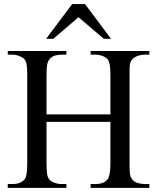

<svg xmlns="http://www.w3.org/2000/svg" viewBox="-20 -909 763 929"><path d="M418.5 0V-18.6H442.9Q483.4 -18.6 501.5 -42.5Q506.8 -49.8 510.5 -68.4Q514.2 -86.9 514.2 -117.7V-319.3H205.1V-117.7Q205.1 -84 208 -66.9Q210.9 -49.8 217.8 -41.5Q226.1 -31.2 243.2 -24.9Q260.3 -18.6 277.3 -18.6H301.3V0H17.6V-18.6H41.5Q80.6 -18.6 100.1 -42.5Q111.8 -58.1 111.8 -117.7V-545.4Q111.8 -563 111.1 -575.4Q110.4 -587.9 108.9 -596.7Q107.4 -605.5 104.7 -611.6Q102.1 -617.7 98.1 -622.6Q94.7 -627 88.1 -630.9Q81.5 -634.8 73.5 -637.9Q65.4 -641.1 57.1 -642.8Q48.8 -644.5 41.5 -644.5H17.6V-662.1H301.3V-644.5H277.3Q260.7 -644.5 245.6 -639.9Q230.5 -635.3 220.2 -623.5Q216.8 -619.6 213.9 -614Q210.9 -608.4 209 -599.4Q207 -590.3 206.1 -577.4Q205.1 -564.5 205.1 -545.4V-355.5H514.2V-545.4Q514.2 -581.5 510.3 -599.1Q506.3 -616.7 499.5 -623.5Q489.7 -633.3 474.6 -638.9Q459.5 -644.5 442.9 -644.5H418.5V-662.1H702.6V-644.5H678.7Q664.1 -644.5 647.9 -639.2Q631.8 -633.8 621.6 -623.5Q616.2 -617.7 613.3 -612.1Q610.4 -606.4 608.9 -598.1Q607.4 -589.8 607.2 -577.4Q606.9 -564.9 606.9 -545.4V-117.7Q606.9 -101.6 607.2 -89.8Q607.4 -78.1 608.6 -69.3Q609.9 -60.5 612.3 -54.2Q614.7 -47.9 618.7 -42.5Q627.4 -29.8 644.5 -24.2Q661.6 -18.6 678.7 -18.6H702.6V0ZM482.4 -721.2 359.9 -825.7 237.8 -721.2H203.1L329.1 -889.2H391.6L517.1 -721.2Z"/></svg>

Font: Doulos SIL Phon
Style: Regular
Weight: 400
Designer: Walt Agee, Victor Gaultney, Peter Martin, Debbi Hosken, Becca Hirsbrunner
Foundry: SIL International
Version: Version 5.000